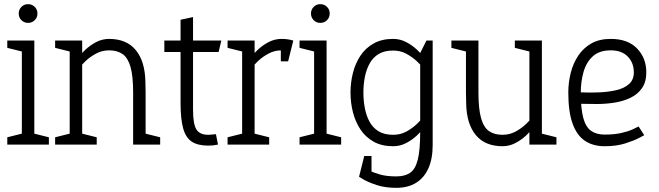

<svg xmlns="http://www.w3.org/2000/svg" viewBox="-20 -695 3169 923"><path d="M85 0V-500H145V0ZM115 -585Q96 -585 83 -598Q70 -611 70 -630Q70 -649 83 -662Q96 -675 115 -675Q134 -675 147 -662Q160 -649 160 -630Q160 -611 147 -598Q134 -585 115 -585ZM95 -445 15 -465V-500H95ZM15 0V-35L95 -55V0ZM135 0V-55L215 -35V0Z M680 -250H620Q620 -329 607.5 -373Q595 -417 569.5 -435Q544 -453 504 -453V-508Q588 -508 632.5 -454.5Q677 -401 679 -302ZM315 -500H375V0H315ZM620 -250H680V0H620ZM347 -350 315 -360Q315 -360 324 -375Q333 -390 350 -412Q367 -434 390.5 -456Q414 -478 443 -493Q472 -508 505 -508V-453Q471 -453 442 -437.5Q413 -422 391.5 -401.5Q370 -381 358.5 -365.5Q347 -350 347 -350ZM325 -445 245 -465V-500H325ZM365 0V-55L445 -35V0ZM245 0V-35L325 -55V0ZM670 0V-55L750 -35V0Z M770 -445V-500H1044L1031 -445ZM1018 -50 1028 0Q1014 3 1004 4Q994 5 981 5Q931 5 902 -14Q873 -33 860.5 -78Q848 -123 848 -200V-600L908 -613V-167Q908 -99 924 -73Q940 -47 981 -47Q990 -47 998.5 -48Q1007 -49 1018 -50Z M1333 -453V-508ZM1144 -500H1204V0H1144ZM1373 -448Q1364 -450 1354 -451.5Q1344 -453 1333 -453V-508Q1349 -508 1363 -506Q1377 -504 1390 -500ZM1176 -350 1144 -360Q1144 -360 1153 -375Q1162 -390 1179 -412Q1196 -434 1219.5 -456Q1243 -478 1272 -493Q1301 -508 1334 -508V-453Q1300 -453 1271 -437.5Q1242 -422 1220.5 -401.5Q1199 -381 1187.5 -365.5Q1176 -350 1176 -350ZM1154 -445 1074 -465V-500H1154ZM1074 0V-35L1154 -55V0ZM1194 0V-55L1274 -35V0ZM1330 -400V-500H1390L1365 -400Z M1490 0V-500H1550V0ZM1520 -585Q1501 -585 1488 -598Q1475 -611 1475 -630Q1475 -649 1488 -662Q1501 -675 1520 -675Q1539 -675 1552 -662Q1565 -649 1565 -630Q1565 -611 1552 -598Q1539 -585 1520 -585ZM1500 -445 1420 -465V-500H1500ZM1420 0V-35L1500 -55V0ZM1540 0V-55L1620 -35V0Z M2000 -440 2060 -430V-70L2000 -60ZM2060 -70V2Q2060 68 2039.5 114Q2019 160 1980 184Q1941 208 1885 208V153Q1925 153 1950.5 136.5Q1976 120 1988 74Q2000 28 2000 -60ZM2000 -440 2030 -500H2060V-430ZM2028 -150 2060 -140Q2060 -140 2051 -125Q2042 -110 2025 -88Q2008 -66 1984.5 -44Q1961 -22 1932 -7Q1903 8 1870 8V-47Q1905 -47 1933.5 -62.5Q1962 -78 1983.5 -98.5Q2005 -119 2016.5 -134.5Q2028 -150 2028 -150ZM2028 -350Q2028 -350 2016.5 -365.5Q2005 -381 1983.5 -401Q1962 -421 1933.5 -436.5Q1905 -452 1870 -452V-508Q1903 -508 1932 -493Q1961 -478 1984.5 -456Q2008 -434 2025 -412Q2042 -390 2051 -375Q2060 -360 2060 -360ZM1870 -452Q1828 -452 1800.5 -435.5Q1773 -419 1757 -390Q1741 -361 1734 -325Q1727 -289 1727 -250Q1727 -211 1734 -174.5Q1741 -138 1757 -109Q1773 -80 1800.5 -63.5Q1828 -47 1870 -47V8Q1815 8 1776 -14Q1737 -36 1712.5 -73Q1688 -110 1676.5 -156Q1665 -202 1665 -250Q1665 -298 1676.5 -344Q1688 -390 1712.5 -427Q1737 -464 1776 -486Q1815 -508 1870 -508ZM1731 111Q1740 116 1759 126Q1778 136 1809 144.5Q1840 153 1886 153V208Q1831 208 1790.5 194.5Q1750 181 1728 168Q1706 155 1706 155ZM1766 55V155H1706L1731 55Z M2220 -250H2280Q2280 -172 2292.5 -127.5Q2305 -83 2330.5 -65Q2356 -47 2396 -47V8Q2312 8 2267.5 -45.5Q2223 -99 2221 -198ZM2585 -140 2525 -60V-500H2585ZM2280 -250H2220V-500H2280ZM2525 -65 2585 -140V0H2525ZM2553 -150 2585 -140Q2585 -140 2576 -125Q2567 -110 2550 -88Q2533 -66 2509.5 -44Q2486 -22 2457 -7Q2428 8 2395 8V-47Q2430 -47 2458.5 -62.5Q2487 -78 2508.5 -98.5Q2530 -119 2541.5 -134.5Q2553 -150 2553 -150ZM2575 0V-55L2655 -35V0ZM2230 -445 2150 -465V-500H2230ZM2535 -445 2455 -465V-500H2535Z M3050 -87 3077 -45Q3077 -45 3052.5 -32Q3028 -19 2985.5 -5.5Q2943 8 2887 8V-48Q2933 -48 2966 -55.5Q2999 -63 3020 -72.5Q3041 -82 3050 -87ZM2712 -250H2772Q2772 -172 2784 -128Q2796 -84 2821.5 -66Q2847 -48 2887 -48V8Q2831 8 2792 -18Q2753 -44 2732.5 -101Q2712 -158 2712 -250ZM2916 -508Q2998 -508 3042.5 -462Q3087 -416 3087 -347Q3087 -301 3066 -271Q3045 -241 3010 -224.5Q2975 -208 2933.5 -201.5Q2892 -195 2850 -195L2772 -196V-251Q2817 -249 2862 -251Q2907 -253 2944.5 -262Q2982 -271 3004.5 -291.5Q3027 -312 3027 -347Q3027 -393 2998 -423Q2969 -453 2916 -453Q2861 -453 2829.5 -424Q2798 -395 2785 -348.5Q2772 -302 2772 -250H2712Q2712 -298 2723.5 -344Q2735 -390 2759.5 -427Q2784 -464 2822.5 -486Q2861 -508 2916 -508Z"/></svg>

Font: Epunda Slab Light
Style: Regular
Weight: 300
Designer: Simon Atzbach
Foundry: typofactur
Version: Version 1.102